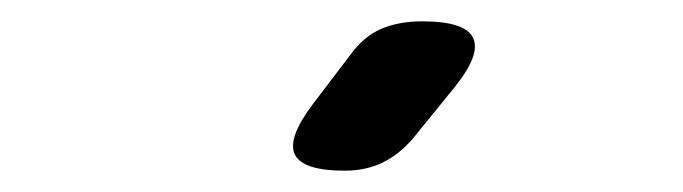

<svg xmlns="http://www.w3.org/2000/svg" viewBox="-20 -936 640 180"><path d="M303 -776Q264 -776 256.5 -791Q249 -806 273 -838L308 -884Q321 -902 337.5 -909Q354 -916 376 -916Q416 -916 423.5 -900.5Q431 -885 406 -854L367 -806Q354 -791 338.5 -783.5Q323 -776 303 -776Z"/></svg>

Font: Maple Mono NL SemiBold
Style: Regular
Weight: 600
Monospace: yes
Designer: subframe7536
Version: Version 7.000